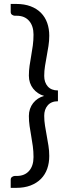

<svg xmlns="http://www.w3.org/2000/svg" viewBox="-20 -786 341 951"><path d="M267 -284.5Q234 -284.5 216.5 -264.2Q199 -244 199 -212.5Q199 -187.5 203 -163Q207 -138.5 211.5 -113.8Q216 -89 220 -64.2Q224 -39.5 224 -13.5Q224 21 213.8 50Q203.5 79 182.8 100Q162 121 131.2 132.8Q100.5 144.5 60 144.5H33V104.5Q33 94.5 40.2 90Q47.5 85.5 53 85.5H63Q102 85.5 124 60.5Q146 35.5 146 -8Q146 -36 142.5 -62Q139 -88 134.5 -112.8Q130 -137.5 126.5 -162Q123 -186.5 123 -211.5Q123 -230 128.5 -246.2Q134 -262.5 144.2 -275.5Q154.5 -288.5 168.2 -297.5Q182 -306.5 198.5 -311Q182 -315.5 168.2 -324.8Q154.5 -334 144.2 -347Q134 -360 128.5 -376.2Q123 -392.5 123 -411Q123 -436 126.5 -460.5Q130 -485 134.5 -509.8Q139 -534.5 142.5 -560.5Q146 -586.5 146 -614.5Q146 -657.5 124 -682.8Q102 -708 63 -708H53Q47.5 -708 40.2 -712.5Q33 -717 33 -727V-766.5H60Q100.5 -766.5 131.2 -755Q162 -743.5 182.8 -722.5Q203.5 -701.5 213.8 -672.5Q224 -643.5 224 -609Q224 -583 220 -558Q216 -533 211.5 -508.5Q207 -484 203 -459.5Q199 -435 199 -410Q199 -378 216.5 -358Q234 -338 267 -338Z"/></svg>

Font: Lato
Style: Regular
Weight: 400
Designer: Lukasz Dziedzic with Adam Twardoch and Botio Nikoltchev
Foundry: tyPoland Lukasz Dziedzic
Version: Version 2.015; 2015-08-06; http://www.latofonts.com/